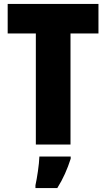

<svg xmlns="http://www.w3.org/2000/svg" viewBox="-20 -800 539 975"><path d="M338 -66V-630H480V-780H19V-630H162V-66ZM339 6V-5H180C179 34 168 105 160 141V155H271C301 107 322 59 339 6Z"/></svg>

Font: Noto Sans Malayalam UI Condensed Black
Style: Regular
Weight: 900
Width: 3
Designer: Jelle Bosma - Monotype Design Team
Foundry: Monotype Imaging Inc.
Version: Version 2.104